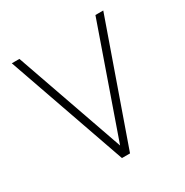

<svg xmlns="http://www.w3.org/2000/svg" viewBox="-124 -600 673 700"><g transform="rotate(-30 212.5 -250.0)"><path d="M18 -500 193 0H227L403 -500H370L210 -43L50 -500Z"/></g></svg>

Font: Advent Pro ExtraLight
Style: Regular
Weight: 250
Version: Version 3.000